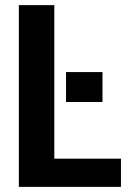

<svg xmlns="http://www.w3.org/2000/svg" viewBox="-20 -731 509 751"><path d="M192.4 -110.4Q257.8 -110.4 453.1 -110.4Q453.1 -83 453.1 0Q352.5 0 53.7 0Q53.7 -132.8 53.7 -533.2Q53.7 -578.1 53.7 -710.9Q88.9 -710.9 192.4 -710.9Q192.4 -560.5 192.4 -110.4ZM380.9 -332Q345.7 -332 238.3 -332Q238.3 -361.3 238.3 -449.2Q274.4 -449.2 380.9 -449.2Q380.9 -419.9 380.9 -332Z"/></svg>

Font: Noto Sans Hebrew DECATHLON 
Style: Bold
Weight: 400
Designer: Monotype Design Team
Version: Version 2.000;GOOG;noto-fonts:20170220:a8a215d2e889